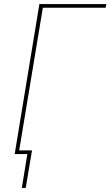

<svg xmlns="http://www.w3.org/2000/svg" viewBox="-20 -755 541 941"><path d="M87 166 114 0H52L173 -735H501L498 -717H190L74 -18H137L106 166Z"/></svg>

Font: Iosevka Curly Thin Oblique
Style: Regular
Weight: 100
Italic angle: -9°
Monospace: yes
Designer: Belleve Invis
Foundry: Belleve Invis
Version: Version 11.1.0; ttfautohint (v1.8.3)